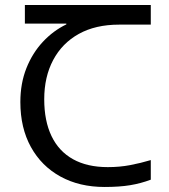

<svg xmlns="http://www.w3.org/2000/svg" viewBox="-20 -734 671 764"><path d="M396 10Q296 10 220.5 -31.5Q145 -73 103 -149Q61 -225 61 -328Q61 -402 85 -462.5Q109 -523 150.5 -567.5Q192 -612 244 -637V-640H79V-714H580V-636H454Q360 -636 293.5 -599Q227 -562 191.5 -495Q156 -428 156 -339Q156 -253 185 -192.5Q214 -132 270.5 -100.5Q327 -69 409 -69Q456 -69 498 -77Q540 -85 580 -97V-19Q540 -4 497.5 3Q455 10 396 10Z"/></svg>

Font: Noto Sans Georgian
Style: Regular
Weight: 400
Designer: Monotype Design Team, Akaki Razmadze
Foundry: Google LLC
Version: Version 2.002